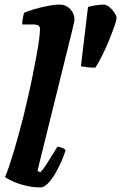

<svg xmlns="http://www.w3.org/2000/svg" viewBox="-20 -820 530 840"><path d="M157 0Q124 0 91.5 -8Q59 -16 35 -27Q11 -38 2 -46Q10 -63 19.5 -91.5Q29 -120 40 -156Q51 -192 62 -232.5Q73 -273 83 -313Q93 -354 103.5 -399.5Q114 -445 123 -490.5Q132 -536 139.5 -576Q147 -616 151 -646.5Q155 -677 155 -692Q155 -705 147 -709Q139 -713 125 -713H77Q77 -727 80 -741.5Q83 -756 85 -764Q100 -771 129 -779.5Q158 -788 188.5 -794Q219 -800 240 -800Q269 -800 287.5 -780Q306 -760 306 -734Q306 -730 301.5 -710.5Q297 -691 291 -667L144 -73L156 -66Q166 -75 179.5 -95.5Q193 -116 207 -139Q221 -162 231 -178Q241 -178 252.5 -173Q264 -168 267 -163Q261 -142 249 -114.5Q237 -87 221.5 -60.5Q206 -34 189 -17Q172 0 157 0ZM397 -524Q376 -524 360 -526Q344 -528 334 -530L365 -789Q373 -793 396.5 -796.5Q420 -800 432 -800Q446 -800 459 -789Q472 -778 481 -764Q490 -750 490 -742Q490 -732 480.5 -705Q471 -678 457 -643.5Q443 -609 427 -577Q411 -545 397 -524Z"/></svg>

Font: Texturina 12pt Black
Style: Italic
Weight: 900
Italic angle: -11°
Designer: Guillermo Torres Carreño
Foundry: Omnibus-Type
Version: Version 1.002